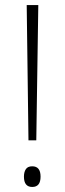

<svg xmlns="http://www.w3.org/2000/svg" viewBox="-20 -978 256 762"><path d="M124 -421H93L86 -958H132ZM75 -277Q75 -295 82.5 -306.5Q90 -318 108 -318Q141 -318 141 -277Q141 -236 108 -236Q75 -236 75 -277Z"/></svg>

Font: Noto Sans Khmer UI Condensed ExtraLight
Style: Regular
Weight: 200
Width: 3
Designer: Danh Hong and the Monotype Design Team
Foundry: Monotype Imaging Inc.
Version: Version 2.002; ttfautohint (v1.8.4.7-5d5b)